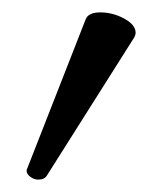

<svg xmlns="http://www.w3.org/2000/svg" viewBox="-20 -817 240 310"><path d="M42 -527Q35 -527 29 -531.5Q23 -536 23 -541Q23 -544 24 -545L118 -785Q122 -797 142 -797Q162 -797 180.5 -787Q199 -777 199 -764Q199 -761 197 -757L56 -534Q52 -527 42 -527Z"/></svg>

Font: LXGW WenKai TC
Style: Regular
Weight: 400
Designer: LXGW / Fontworks Inc.
Foundry: LXGW / Fontworks Inc.
Version: Version 1.330